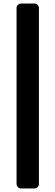

<svg xmlns="http://www.w3.org/2000/svg" viewBox="-20 -795 315 1090"><path d="M74 250C74 261 84 275 99 275H176C187 275 201 265 201 250V-750C201 -761 191 -775 176 -775H99C88 -775 74 -765 74 -750Z"/></svg>

Font: Falling Sky
Style: Blk
Weight: 900
Designer: Paul D. Hunt
Foundry: Adobe Systems Incorporated
Version: Version 1.02